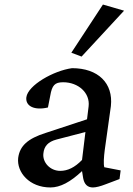

<svg xmlns="http://www.w3.org/2000/svg" viewBox="-20 -816 584 845"><path d="M202 9C245 9 290 -15 341 -63L346 -32C351 -5 365 9 389 9C402 9 422 4 445 -5L506 -28L511 -66L439 -80C435 -94 437 -125 441 -156L468 -349C479 -450 412 -516 297 -516C216 -505 103 -441 96 -388C91 -348 133 -329 191 -343L201 -394C209 -441 221 -454 258 -454C325 -454 377 -407 370 -348L363 -291L181 -231C102 -206 67 -174 60 -121C53 -58 109 9 202 9ZM171 -141C174 -172 191 -192 229 -202L356 -235L341 -112C309 -79 278 -64 245 -64C200 -64 166 -102 171 -141ZM294 -584 339 -567 526 -769 433 -796Z"/></svg>

Font: TPK Tissa Web Medium
Style: Italic
Weight: 500
Italic angle: -7°
Designer: Jacques Le Bailly, Suppakit Chalermlarp | Katatrad Co.,Ltd.
Foundry: Jacques Le Bailly, Cadson Demak Co.,Ltd.
Version: Version 5.000;Glyphs 3.1.2 (3151)